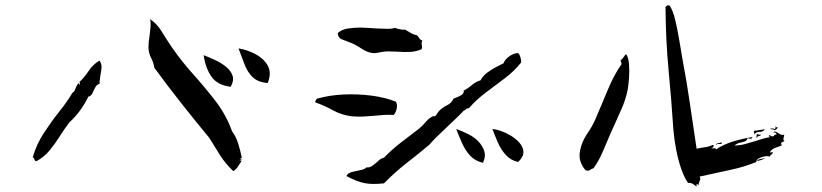

<svg xmlns="http://www.w3.org/2000/svg" viewBox="-20 -721 3040 710"><path d="M874 -127Q864 -111 859 -103.5Q854 -96 843 -88Q815 -114 794.5 -146Q774 -178 754 -211Q702 -274 651 -338.5Q600 -403 551 -470Q547 -492 538.5 -507.5Q530 -523 529 -545Q529 -555 530 -566Q531 -577 533 -588Q535 -603 536.5 -619Q538 -635 535 -650Q560 -634 578 -604.5Q596 -575 615 -547Q650 -496 693.5 -447.5Q737 -399 776.5 -348Q816 -297 838 -236Q852 -217 860 -192.5Q868 -168 874 -139Q874 -137 870 -135Q868 -134 868.5 -133.5Q869 -133 874 -133Q874 -131 871 -130.5Q868 -130 866 -130Q866 -128 869 -127.5Q872 -127 874 -127ZM348 -411Q337 -408 331.5 -396.5Q326 -385 321 -375Q316 -365 307 -364Q279 -307 237 -269Q218 -244 201 -217Q184 -190 164 -165.5Q144 -141 115 -125Q110 -124 107 -132Q105 -139 101 -139Q115 -188 143 -230.5Q171 -273 200.5 -310Q230 -347 248 -378Q255 -381 258.5 -392Q262 -403 270 -414Q272 -413 272.5 -410.5Q273 -408 276 -408Q276 -417 273 -417Q293 -436 308.5 -459.5Q324 -483 348 -497Q356 -485 355.5 -473Q355 -461 352 -447Q351 -439 349.5 -430Q348 -421 348 -411ZM970 -414Q933 -417 913.5 -436.5Q894 -456 883.5 -485Q873 -514 862 -542Q894 -537 924.5 -521Q955 -505 970 -478.5Q985 -452 970 -414ZM833 -400Q784 -406 762 -437.5Q740 -469 733 -517Q754 -509 776.5 -498.5Q799 -488 816.5 -473.5Q834 -459 840 -441Q846 -423 833 -400Z M1907 -490Q1883 -459 1848 -432.5Q1813 -406 1777.5 -379.5Q1742 -353 1714 -321Q1707 -321 1704 -317.5Q1701 -314 1695 -312Q1689 -305 1671.5 -288Q1654 -271 1632 -250.5Q1610 -230 1592.5 -212.5Q1575 -195 1569 -187Q1525 -150 1483 -117.5Q1441 -85 1400 -43Q1356 -38 1327 -44Q1298 -50 1261 -70Q1266 -81 1281.5 -85Q1297 -89 1313 -92Q1329 -95 1335 -102Q1346 -101 1354.5 -106.5Q1363 -112 1371 -119Q1377 -125 1384 -130.5Q1391 -136 1400 -138Q1429 -168 1462 -193.5Q1495 -219 1528 -244Q1542 -255 1553.5 -269Q1565 -283 1580 -291Q1581 -292 1584 -291Q1587 -291 1588 -291Q1594 -296 1597 -301.5Q1600 -307 1605 -312Q1617 -324 1633.5 -332Q1650 -340 1657 -356Q1659 -357 1664 -359Q1675 -363 1685.5 -369Q1696 -375 1695 -386Q1712 -395 1725 -406.5Q1738 -418 1757 -424Q1766 -441 1782.5 -453Q1799 -465 1815.5 -473.5Q1832 -482 1842 -487Q1847 -501 1863 -512.5Q1879 -524 1896 -525Q1902 -519 1905 -507.5Q1908 -496 1907 -490ZM1542 -571Q1539 -565 1539 -561Q1539 -557 1540 -554Q1540 -551 1540.5 -547.5Q1541 -544 1539 -539Q1519 -530 1496 -529Q1473 -528 1449 -530Q1440 -530 1431.5 -530.5Q1423 -531 1414 -531Q1407 -531 1400 -530Q1393 -529 1387 -528Q1379 -526 1371.5 -525Q1364 -524 1357 -525Q1338 -527 1315 -542.5Q1292 -558 1269 -566Q1256 -571 1243 -576Q1230 -581 1229 -599Q1244 -612 1266 -615.5Q1288 -619 1313 -619Q1326 -619 1340 -618Q1354 -617 1367 -616Q1390 -615 1409.5 -614.5Q1429 -614 1441 -618Q1447 -615 1460 -612.5Q1473 -610 1477 -612Q1488 -606 1498.5 -599.5Q1509 -593 1523 -590Q1527 -585 1531 -579Q1535 -573 1542 -571ZM1444 -345Q1450 -334 1447 -319.5Q1444 -305 1436 -296Q1417 -297 1399.5 -296Q1382 -295 1365 -293Q1345 -291 1324 -290Q1303 -289 1280 -291Q1242 -296 1210.5 -313.5Q1179 -331 1147 -342Q1143 -344 1151 -355Q1152 -356 1152 -356Q1197 -369 1249.5 -371.5Q1302 -374 1353 -367.5Q1404 -361 1444 -345ZM1901 -193Q1915 -177 1915.5 -159Q1916 -141 1896 -122Q1869 -128 1851 -147.5Q1833 -167 1821.5 -193Q1810 -219 1801 -244Q1824 -242 1854 -227.5Q1884 -213 1901 -193ZM1766 -119Q1738 -125 1719.5 -144.5Q1701 -164 1689 -191Q1677 -218 1667 -244Q1687 -237 1710.5 -225.5Q1734 -214 1750 -197Q1765 -181 1771 -161.5Q1777 -142 1766 -119Z M2882 -200Q2880 -199 2876 -197Q2871 -195 2869 -192.5Q2867 -190 2871 -183Q2859 -179 2847 -174.5Q2835 -170 2828 -160Q2828 -155 2834 -158Q2839 -161 2837 -154Q2836 -152 2833 -150Q2827 -146 2828 -142Q2815 -146 2795.5 -139.5Q2776 -133 2777 -122Q2730 -103 2679.5 -92.5Q2629 -82 2567 -68Q2570 -63 2569.5 -59Q2569 -55 2567 -51Q2566 -48 2564.5 -44.5Q2563 -41 2564 -36Q2564 -36 2563 -37Q2559 -40 2557 -40.5Q2555 -41 2556 -31Q2550 -36 2543 -40.5Q2536 -45 2524 -45Q2511 -63 2499.5 -95.5Q2488 -128 2480.5 -167Q2473 -206 2470 -243Q2463 -350 2452.5 -460Q2442 -570 2441 -693Q2440 -696 2444 -698Q2447 -699 2447 -701H2456Q2469 -681 2477 -647Q2485 -613 2491.5 -574.5Q2498 -536 2504 -501Q2519 -422 2531 -339.5Q2543 -257 2556 -171Q2573 -175 2586.5 -176.5Q2600 -178 2616 -185Q2621 -184 2618 -178.5Q2615 -173 2610 -174Q2613 -171 2620 -173Q2628 -174 2627 -168Q2653 -186 2690 -197.5Q2727 -209 2762 -214Q2762 -208 2755 -208Q2748 -208 2745 -211Q2742 -201 2734 -198Q2726 -195 2716 -193Q2706 -191 2696 -183Q2715 -183 2734 -188Q2753 -193 2772 -199Q2785 -203 2799.5 -207.5Q2814 -212 2828 -214Q2828 -216 2826 -216Q2824 -216 2822 -217Q2824 -223 2828 -220Q2830 -219 2832.5 -217.5Q2835 -216 2839 -217Q2841 -217 2843 -220Q2846 -225 2851 -223Q2852 -233 2839 -231Q2844 -236 2847.5 -234.5Q2851 -233 2856 -230Q2860 -227 2866 -224Q2872 -221 2880 -223Q2880 -221 2879 -216Q2877 -211 2877 -206Q2877 -201 2882 -200ZM2301 -389Q2294 -352 2275 -310.5Q2256 -269 2238 -228Q2223 -194 2209 -160.5Q2195 -127 2175 -99Q2171 -98 2168.5 -96.5Q2166 -95 2164 -94Q2160 -91 2156.5 -90Q2153 -89 2146 -91Q2133 -104 2126 -126Q2119 -148 2129 -180Q2137 -206 2154 -230.5Q2171 -255 2183 -283Q2206 -337 2228.5 -391Q2251 -445 2278 -483Q2279 -487 2277 -491Q2275 -495 2275 -498Q2282 -503 2286 -509.5Q2290 -516 2295 -521Q2304 -510 2306 -484Q2308 -458 2306 -431Q2304 -404 2301 -389ZM2808 -243Q2802 -233 2789.5 -233.5Q2777 -234 2769 -224Q2770 -226 2769 -229Q2767 -233 2768 -237Q2778 -239 2788 -240Q2798 -241 2808 -243ZM2854 -251Q2858 -250 2852.5 -244.5Q2847 -239 2842 -240Q2841 -243 2833 -243Q2832 -243 2831 -243Q2826 -244 2829.5 -245Q2833 -246 2838 -246Q2843 -246 2842 -243Q2849 -244 2848 -254Q2849 -253 2851 -251Q2853 -248 2854 -251ZM2794 -223Q2793 -219 2786.5 -218Q2780 -217 2779 -211Q2776 -214 2778 -220Q2779 -224 2779 -226Q2785 -222 2794 -223ZM2808 -137Q2804 -132 2795.5 -129.5Q2787 -127 2779 -125Q2783 -132 2792 -133Q2801 -134 2808 -137ZM2650 -194Q2650 -189 2645 -188.5Q2640 -188 2635 -188.5Q2630 -189 2630 -183Q2627 -189 2632 -190.5Q2637 -192 2643 -193Q2648 -194 2650 -194Z"/></svg>

Font: Yuji Boku
Style: Regular
Weight: 400
Designer: Kataoka Yuji
Foundry: Kinuta Font Factory
Version: Version 3.002